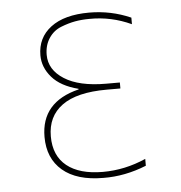

<svg xmlns="http://www.w3.org/2000/svg" viewBox="-44 -572 588 625"><g transform="rotate(-5 250.0 -260.0)"><path d="M213.9 -286.1Q156.2 -300.8 127.9 -333.5Q99.6 -366.2 99.6 -405.3Q99.6 -462.9 144 -496.6Q188.5 -530.3 269.5 -530.3Q340.8 -530.3 405.3 -502V-480.5Q339.8 -510.7 269.5 -509.8Q244.1 -509.8 222.2 -505.9Q200.2 -502 175.3 -492.2Q150.4 -482.4 135.3 -459.5Q120.1 -436.5 120.1 -405.3Q120.1 -356.4 168.5 -325.7Q216.8 -294.9 304.7 -294.9H349.6V-275.4H304.7Q207 -275.4 158.7 -240.2Q110.4 -205.1 110.4 -139.6Q110.4 -76.2 151.9 -43Q193.4 -9.8 269.5 -9.8Q341.8 -9.8 410.2 -40V-17.6Q339.8 10.7 269.5 9.8Q182.6 9.8 136.2 -29.8Q89.8 -69.3 89.8 -139.6Q89.8 -253.9 213.9 -284.2Z"/></g></svg>

Font: Mgen+ 1mn thin
Style: Regular
Weight: 100
Designer: [Source Han Sans]
Ryoko NISHIZUKA  (kana & ideographs); Paul D. Hunt (Latin, Greek & Cyrillic); Wenlong ZHANG  (bopomofo
Version: Version 1.059.20150602